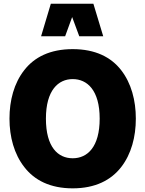

<svg xmlns="http://www.w3.org/2000/svg" viewBox="-20 -1004 778 1029"><path d="M369.6 -740.7C248.5 -740.7 164.1 -697.8 109.9 -627.9C55.2 -558.1 30.8 -465.8 30.8 -368.2C30.8 -270.5 55.7 -178.2 110.4 -108.4C164.6 -38.1 249 5.4 369.6 5.4C490.2 5.4 574.7 -38.1 629.4 -108.4C683.6 -178.2 708 -270.5 708 -368.2C708 -465.8 683.6 -558.1 629.4 -627.9C575.2 -697.8 490.7 -740.7 369.6 -740.7ZM369.6 -580.1C447.3 -580.1 514.2 -520.5 514.2 -368.2C514.2 -216.3 448.7 -155.8 369.6 -155.8C290.5 -155.8 226.1 -215.8 226.1 -368.2C226.1 -520.5 292.5 -580.1 369.6 -580.1ZM480.5 -983.9H252.4L200.2 -809.6H329.1L366.7 -912.6L404.8 -809.6H533.2Z"/></svg>

Font: Estedad Black
Style: Regular
Weight: 900
Designer: Amin Abedi
Version: Version 7.3